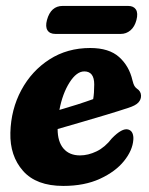

<svg xmlns="http://www.w3.org/2000/svg" viewBox="-20 -618 502 648"><path d="M430 -146.5Q427.5 -110.5 398.5 -74.5Q369.5 -38.5 317.2 -14.5Q265 9.5 193.5 9.5Q102.5 9.5 57.8 -41.2Q13 -92 15 -170Q17 -249 52 -314Q87 -379 147 -417.5Q207 -456 284.5 -456Q348 -456 382 -425.5Q416 -395 427 -347Q430.5 -333 433.8 -327.8Q437 -322.5 442.5 -318.5Q455.5 -310 456 -295.5Q456.5 -282.5 447 -272Q437.5 -261.5 411.5 -253.5Q381.5 -243.5 340 -231Q298.5 -218.5 254.8 -205.8Q211 -193 174.5 -182.5Q174.5 -140 194.2 -116.8Q214 -93.5 250 -93.5Q277.5 -93.5 306 -107.2Q334.5 -121 357.5 -151Q392 -186.5 412.5 -181Q423 -178 427 -168.5Q431 -159 430 -146.5ZM264.5 -377Q238.5 -377 214.8 -339.8Q191 -302.5 180.5 -247Q210 -255.5 240.5 -265.2Q271 -275 294.5 -283.5Q298 -303.5 298 -333Q298 -377 264.5 -377ZM138.5 -550.5Q151.5 -598 191.5 -598H412.5Q431 -598 438.8 -585.8Q446.5 -573.5 440.5 -550.5Q434.5 -527.5 420.2 -515.5Q406 -503.5 387.5 -503.5H167Q148 -503.5 140.2 -515.8Q132.5 -528 138.5 -550.5Z"/></svg>

Font: Fraunces 144pt SuperSoft
Style: Bold Italic
Weight: 700
Italic angle: -16°
Version: Version 1.000;[0bf87f6ff]